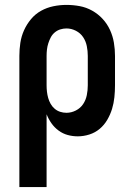

<svg xmlns="http://www.w3.org/2000/svg" viewBox="-20 -548 540 783"><path d="M59 215V-320Q59 -347 63 -373.5Q67 -400 78 -424.5Q89 -449 106.5 -470Q124 -491 147.5 -504Q171 -517 197.5 -522.5Q224 -528 251 -528Q278 -528 305 -523Q332 -518 356 -504.5Q380 -491 398.5 -471Q417 -451 428.5 -426Q440 -401 444.5 -374Q449 -347 449 -320V-200Q449 -176 446.5 -151.5Q444 -127 437 -104Q430 -81 417.5 -59.5Q405 -38 386.5 -22.5Q368 -7 344.5 0.5Q321 8 297 8Q276 8 256 2.5Q236 -3 219 -15.5Q202 -28 190 -45Q178 -62 170 -82V215ZM251 -88Q271 -88 289.5 -97.5Q308 -107 319 -123.5Q330 -140 334 -160Q338 -180 338 -200V-320Q338 -340 334 -360Q330 -380 319 -396.5Q308 -413 289.5 -422.5Q271 -432 251 -432Q238 -432 225.5 -428Q213 -424 203 -415.5Q193 -407 187 -395.5Q181 -384 177 -371.5Q173 -359 171.5 -346Q170 -333 170 -320V-200Q170 -187 171.5 -174Q173 -161 176.5 -148.5Q180 -136 186.5 -124.5Q193 -113 203 -104.5Q213 -96 225.5 -92Q238 -88 251 -88Z"/></svg>

Font: Iosevka SS04
Style: Bold
Weight: 700
Monospace: yes
Designer: Belleve Invis
Foundry: Belleve Invis
Version: Version 19.0.0; ttfautohint (v1.8.4)